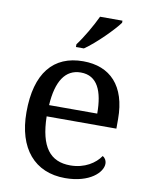

<svg xmlns="http://www.w3.org/2000/svg" viewBox="-86 -830 708 903"><g transform="rotate(10 267.5 -378.0)"><path d="M231 -619V-606H269C322 -642 400 -721 425 -756V-766H318C297 -721 260 -657 231 -619ZM287 10C406 10 463 -49 463 -89C463 -106 453 -119 444 -123C420 -87 370 -53 301 -53C205 -53 155 -115 152 -261H485V-307C485 -465 406 -546 277 -546C135 -546 55 -451 55 -264C55 -91 142 10 287 10ZM384 -315H154C161 -430 201 -492 275 -492C355 -492 384 -421 384 -315Z"/></g></svg>

Font: Noto Nastaliq Urdu
Style: Regular
Weight: 400
Designer: Monotype Design Team (Patrick Giasson: type design, Kamal Mansour: OpenType code, Glenda Bellarosa). Updated by Simon Co
Foundry: Monotype Imaging Inc., Simon Cozens
Version: Version 3.009